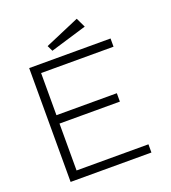

<svg xmlns="http://www.w3.org/2000/svg" viewBox="-141 -884 882 989"><g transform="rotate(-20 300.0 -389.5)"><path d="M76 0V-624H522V-579H125V-348H456V-302H125V-45H519V0ZM219 -667 204 -698 393 -779 418 -727Z"/></g></svg>

Font: Inconsolata Expanded Light
Style: Regular
Weight: 300
Width: 7
Monospace: yes
Designer: Raph Levien, Cyreal, Brenton Simpson
Foundry: Raph Levien, Cyreal, Google
Version: Version 3.001; ttfautohint (v1.8.2.53-6de2)